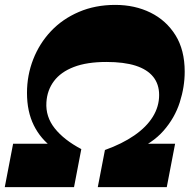

<svg xmlns="http://www.w3.org/2000/svg" viewBox="-33 -764 795 784"><path d="M-13.5 0 20.5 -177H196.5L184.3 -159Q133 -196 105.1 -252.2Q77.2 -308.5 77.2 -384.7Q77.2 -456.7 102.6 -521.7Q128 -586.7 175 -636.6Q222 -686.5 288.9 -715.2Q355.7 -744 437.7 -744Q517.5 -744 581.5 -712.5Q645.5 -681 683.4 -620.5Q721.2 -560 721.2 -471.2Q721.2 -409.2 701 -346Q680.7 -282.7 635 -230.4Q589.2 -178 511.7 -147L520.2 -177H682L648 0H366.3L395.5 -151.5Q465.8 -176.7 515.4 -211Q565 -245.2 590.9 -287Q616.8 -328.8 616.8 -376Q616.8 -420.3 592.5 -450.4Q568.3 -480.5 520.8 -495.8Q473.3 -511 401.5 -511Q321.7 -511 268.5 -490.5Q215.2 -470 187.4 -432.9Q159.5 -395.8 156.5 -346.3Q152.7 -287.5 190.5 -240Q228.2 -192.5 299 -155.2L269.3 0Z"/></svg>

Font: Savate ExtraLight
Style: Italic
Weight: 200
Italic angle: -11°
Designer: Max Esnée
Foundry: Plomb Type
Version: Version 2.000